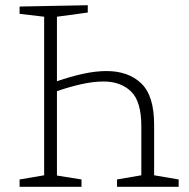

<svg xmlns="http://www.w3.org/2000/svg" viewBox="-20 -715 723 735"><path d="M292 -28V0H55V-28L149 -44V-651L55 -662V-690L316 -695V-667L198 -651V-404Q250 -422 298 -432.5Q346 -443 388 -443Q471 -443 520.5 -396Q570 -349 570 -238V-44L664 -28V0H428V-28L521 -44V-232Q521 -327 481.5 -365Q442 -403 376 -403Q338 -403 292.5 -393Q247 -383 198 -366V-43Z"/></svg>

Font: Bitter Light
Style: Regular
Weight: 300
Designer: Sol Matas, and Bitter project Authors
Foundry: Sol Matas
Version: Version 2.001